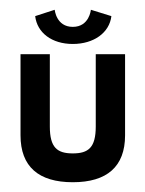

<svg xmlns="http://www.w3.org/2000/svg" viewBox="-20 -369 297 393"><path d="M176 -258V-110C176 -67 161 -55 129 -55C97 -55 82 -67 82 -110V-258H22V-92C22 -28 59 4 129 4C199 4 236 -28 236 -92V-258ZM166 -349C166 -349 163 -314 129 -314C95 -314 92 -349 92 -349L52 -336C56 -302 86 -279 129 -279C172 -279 204 -302 208 -336Z"/></svg>

Font: Hussar Tani
Style: Dwa
Weight: 700
Foundry: Cannot Into Space Fonts
Version: Version 0.92